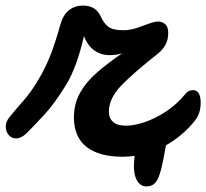

<svg xmlns="http://www.w3.org/2000/svg" viewBox="-32 -545 737 686"><path d="M657 -223Q685 -223 685 -178Q685 -141 666 -116Q644 -88 617 -65Q590 -42 561 -26Q551 32 542.5 64Q534 96 522.5 108.5Q511 121 491 121Q467 121 454.5 94Q442 67 449 12Q427 15 406 15Q323 15 278 -19.5Q233 -54 232 -124Q232 -175 255 -215Q278 -255 318 -289Q358 -323 405 -355Q395 -351 381.5 -349.5Q368 -348 360 -348Q329 -348 305 -365Q281 -382 268 -416Q256 -363 239.5 -317.5Q223 -272 203 -240Q163 -175 127.5 -136.5Q92 -98 63 -69Q44 -51 27 -50.5Q10 -50 -0.5 -62Q-11 -74 -11.5 -92Q-12 -110 3 -128Q26 -156 52 -185.5Q78 -215 102 -255Q122 -287 141.5 -331.5Q161 -376 184 -458Q203 -525 266 -525Q311 -525 329 -484Q339 -462 355 -449.5Q371 -437 408 -437Q433 -437 456.5 -445Q480 -453 500 -460.5Q520 -468 532 -468Q548 -468 558.5 -458.5Q569 -449 569 -428Q569 -403 559.5 -385.5Q550 -368 533 -354Q445 -285 401 -239Q357 -193 357 -146Q357 -123 372 -109.5Q387 -96 419 -96Q448 -96 486 -109Q524 -122 562.5 -147.5Q601 -173 630 -209Q641 -223 657 -223Z"/></svg>

Font: Pacifico
Style: Regular
Weight: 400
Designer: Vernon Adams
Foundry: Vernon Adams
Version: Version 3.010; ttfautohint (v1.8.4.7-5d5b)